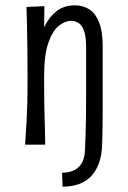

<svg xmlns="http://www.w3.org/2000/svg" viewBox="-20 -542 480 718"><path d="M214 156 212 104Q234 104 253 96.5Q272 89 284.5 70Q297 51 298 15Q299 -9 300 -38.5Q301 -68 301.5 -103Q302 -138 302 -177Q302 -216 302 -259V-365Q302 -403 295 -424.5Q288 -446 275.5 -455Q263 -464 246 -464Q223 -464 199.5 -445Q176 -426 160.5 -381Q145 -336 145 -258Q145 -181 146 -135Q147 -89 148 -59.5Q149 -30 149 -1H74Q75 -22 76.5 -43Q78 -64 79.5 -91Q81 -118 82 -155Q83 -192 83 -246Q83 -300 82.5 -352Q82 -404 81 -447Q80 -490 79 -516L146 -519Q146 -500 145.5 -480Q145 -460 145 -440Q162 -476 190 -499Q218 -522 260 -522Q291 -522 314 -507Q337 -492 350.5 -458.5Q364 -425 364 -370V-260Q364 -217 364 -183.5Q364 -150 364 -122Q364 -94 363.5 -65.5Q363 -37 362 -3Q361 39 349.5 69.5Q338 100 319 119Q300 138 273.5 147Q247 156 214 156Z"/></svg>

Font: Truculenta
Style: Regular
Weight: 400
Designer: Ivan Castro, Eva Sanz & Omnibus-Type Team
Foundry: Omnibus-Type
Version: Version 1.002